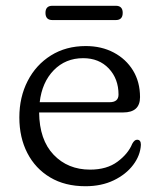

<svg xmlns="http://www.w3.org/2000/svg" viewBox="-20 -634 551 665"><path d="M465 -297.5Q465 -244.5 406.5 -244.5H115.5Q116.5 -149.5 165.8 -98Q215 -46.5 292 -46.5Q350 -46.5 387 -74Q424 -101.5 438 -136Q446 -150.5 455 -150Q468 -150 468 -132.5Q466 -95.5 441.2 -62.8Q416.5 -30 374 -9.5Q331.5 11 276 11Q205 11 153.8 -19.5Q102.5 -50 74.8 -103.8Q47 -157.5 47 -227.5Q47 -297.5 75.8 -353.5Q104.5 -409.5 156.5 -442Q208.5 -474.5 277 -474.5Q331.5 -474.5 374 -452Q416.5 -429.5 440.8 -389.8Q465 -350 465 -297.5ZM268 -432.5Q207 -432.5 166.2 -390.8Q125.5 -349 117.5 -280H359.5Q390.5 -280 390.5 -306.5Q390.5 -361 356.8 -396.8Q323 -432.5 268 -432.5ZM137.5 -589.5Q137.5 -614 161.5 -614H381Q405 -614 405 -589.5Q405 -564.5 381 -564.5H161.5Q137.5 -564.5 137.5 -589.5Z"/></svg>

Font: Fraunces 9pt SuperSoft Light
Style: Regular
Weight: 300
Version: Version 1.000;[b76b70a41]